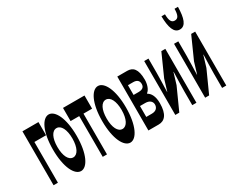

<svg xmlns="http://www.w3.org/2000/svg" viewBox="-114 -1293 2142 1755"><g transform="rotate(-30 957.5 -415.0)"><path d="M46 -569V0H92V-430H215V-569Z M330 14C396 14 455 -96 455 -285C455 -473 396 -583 330 -583C263 -583 204 -473 204 -285C204 -96 263 14 330 14ZM251 -285C251 -379 282 -439 330 -439C377 -439 409 -379 409 -285C409 -190 377 -130 330 -130C282 -130 251 -190 251 -285Z M565 -430V0H610V-430H701V-569H474V-430Z M850 14C916 14 975 -96 975 -285C975 -473 916 -583 850 -583C783 -583 724 -473 724 -285C724 -96 783 14 850 14ZM771 -285C771 -379 802 -439 850 -439C897 -439 929 -379 929 -285C929 -190 897 -130 850 -130C802 -130 771 -190 771 -285Z M1151 -569H1047V0H1156C1219 0 1263 -46 1263 -164C1263 -240 1237 -279 1206 -296V-301C1234 -320 1251 -371 1251 -418C1251 -533 1211 -569 1151 -569ZM1092 -117V-232H1148C1194 -232 1218 -207 1218 -176C1218 -142 1196 -117 1151 -117ZM1092 -349V-452H1147C1189 -452 1207 -432 1207 -399C1207 -368 1189 -349 1144 -349Z M1331 -569V0H1373L1477 -230C1487 -262 1502 -315 1513 -349H1515C1513 -279 1510 -204 1510 -148V0H1554V-569H1512L1409 -339L1373 -220H1371C1373 -289 1376 -365 1376 -421V-569Z M1646 -569V0H1688L1792 -230C1802 -262 1817 -315 1828 -349H1830C1828 -279 1825 -204 1825 -148V0H1869V-569H1827L1724 -339L1688 -220H1686C1688 -289 1691 -365 1691 -421V-569ZM1672 -844C1674 -727 1697 -655 1759 -655C1822 -655 1844 -727 1846 -844H1810C1809 -781 1797 -749 1759 -749C1722 -749 1710 -781 1709 -844Z"/></g></svg>

Font: 寒蝉无机体 CompactMedium
Style: Regular
Weight: 500
Width: 3
Designer: ChillTanhei {Warren2060}; 
Source Han Sans {Ryoko NISHIZUKA 西塚涼子 (kana, bopomofo & ideographs); Paul D. Hunt (Latin, Gre
Foundry: ChillType&Adobe
Version: Version 1.000;Glyphs 3.1.1 (3135)